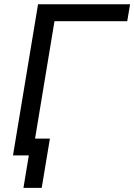

<svg xmlns="http://www.w3.org/2000/svg" viewBox="-20 -748 646 924"><path d="M606 -727.5 592.3 -646H242.2L135.3 0H42.5L163.1 -727.5ZM92.8 156.2 118.7 0H82L95.2 -81.1H220.2L180.7 156.2Z"/></svg>

Font: Inter
Style: Italic
Weight: 400
Italic angle: -9.3988°
Designer: Rasmus Andersson
Foundry: rsms
Version: Version 4.001;git-66647c0bb